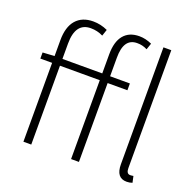

<svg xmlns="http://www.w3.org/2000/svg" viewBox="-130 -865 1025 1011"><g transform="rotate(20 383.0 -359.5)"><path d="M681.2 12.2Q622.1 12.2 622.1 -64V-719.2H666V-58.1Q666 -27.3 687 -26.9Q694.8 -26.9 705.1 -28.8L712.9 6.8Q698.2 12.2 681.2 12.2ZM366.2 0V-441.9H143.1V0H99.1V-441.9H33.2V-476.1L99.1 -480V-568.8Q99.1 -643.1 132.8 -682.1Q167 -721.2 229 -721.2Q271 -721.2 310.1 -703.1L297.9 -667Q265.6 -683.1 229 -683.1Q143.1 -683.1 143.1 -565.9V-480H366.2V-586.9Q366.2 -657.7 396.5 -694.3Q426.8 -731 483.9 -731Q519 -731 554.2 -714.8L542 -679.2Q515.1 -693.4 484.9 -692.9Q409.7 -692.9 410.2 -584V-480H521V-441.9H410.2V0Z"/></g></svg>

Font: SourceSansPro-Light
Style: Regular
Weight: 300
Designer: Paul D. Hunt
Foundry: Adobe Systems Incorporated
Version: Version 2.020;PS 2.0;hotconv 1.0.86;makeotf.lib2.5.63406